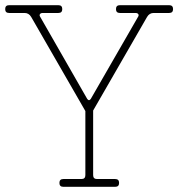

<svg xmlns="http://www.w3.org/2000/svg" viewBox="-30 -720 687 740"><path d="M5 -700H195Q210 -700 210 -685Q210 -670 195 -670H135Q127 -670 124 -665.5Q121 -661 125 -655L306 -339Q313 -329 320 -339L502 -655Q506 -661 503 -665.5Q500 -670 492 -670H432Q417 -670 417 -685Q417 -700 432 -700H622Q637 -700 637 -685Q637 -670 622 -670H562Q546 -670 537 -655L329 -294V-45Q329 -30 344 -30H414Q429 -30 429 -15Q429 0 414 0H214Q199 0 199 -15Q199 -30 214 -30H284Q299 -30 299 -45V-292L90 -655Q81 -670 65 -670H5Q-10 -670 -10 -685Q-10 -700 5 -700Z"/></svg>

Font: ClassicType
Style: Regular
Weight: 400
Version: Version 1.004